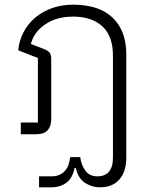

<svg xmlns="http://www.w3.org/2000/svg" viewBox="-20 -574 642 821"><path d="M147 180H200Q221 180 235.5 173Q250 166 259.5 154.5Q269 143 273.5 128.5Q278 114 280 98H323Q327 130 344.5 155Q362 180 397 180Q429 180 446 160Q463 140 463 99V-336Q463 -420 417.5 -461.5Q372 -503 293 -503Q222 -503 173.5 -470Q125 -437 112 -386L169 -364Q186 -357 192.5 -348.5Q199 -340 199 -323V-63Q199 -34 183.5 -17Q168 0 136 0H69V-50H142V-326L58 -359Q62 -401 81 -437Q100 -473 131 -499Q162 -525 203 -539.5Q244 -554 292 -554Q404 -554 462 -498Q520 -442 520 -342V99Q520 160 490.5 193.5Q461 227 407 227Q373 227 343.5 208Q314 189 304 144H299Q290 189 263 208Q236 227 199 227H147Z"/></svg>

Font: IBM Plex Thai Light
Style: Regular
Weight: 300
Designer: Mike Abbink, Paul van der Laan, Pieter van Rosmalen, Ben Mitchell, Mark Frömberg
Foundry: Bold Monday
Version: Version 1.0